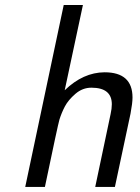

<svg xmlns="http://www.w3.org/2000/svg" viewBox="-20 -742 557 762"><path d="M80.1 0 232.9 -722.2H309.1L236.8 -383.8Q310.1 -454.6 395 -455.1Q505.9 -455.1 505.9 -355Q505.9 -333 498 -291L436 0H357.9L418.9 -289.1Q423.8 -311 423.8 -328.1Q423.8 -394 342.8 -394Q307.6 -394 279.3 -369.6Q251 -345.2 237.5 -319.6Q224.1 -293.9 215.8 -267.1Q210 -248 158.2 0Z"/></svg>

Font: CMU Sans Serif
Style: Oblique
Weight: 500
Italic angle: -12°
Version: Version 0.7.0